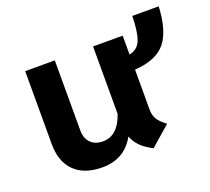

<svg xmlns="http://www.w3.org/2000/svg" viewBox="-99 -657 866 792"><g transform="rotate(-20 334.5 -260.5)"><path d="M488 -321V-147Q488 -120 498.5 -103Q509 -86 536 -66L449 10Q416 -7 397 -26Q378 -45 368 -71Q322 12 225 12Q146 12 103 -30Q60 -72 60 -150V-470H190V-162Q190 -128 209.5 -108Q229 -88 263 -88Q329 -88 358 -174V-470H488V-387Q526 -395 539 -430Q552 -465 553 -533H669Q664 -426 623 -376.5Q582 -327 488 -321Z"/></g></svg>

Font: KoHo
Style: Bold
Weight: 700
Designer: Cadson Demak & Katatrad Team
Foundry: Cadson Demak Co.,Ltd.
Version: Version 1.000; ttfautohint (v1.6)